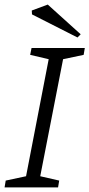

<svg xmlns="http://www.w3.org/2000/svg" viewBox="-26 -820 391 840"><path d="M-6 0 -1 -30 88 -49 187 -561 106 -580 112 -610H345L340 -580L250 -561L150 -49L233 -30L228 0ZM313 -656 114 -757 113 -774 183 -800 327 -670Z"/></svg>

Font: Manuale Light
Style: Italic
Weight: 300
Italic angle: -11°
Version: Version 1.002